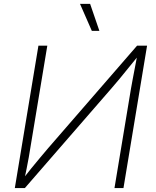

<svg xmlns="http://www.w3.org/2000/svg" viewBox="-20 -961 796 981"><path d="M610.8 0H564.9L648.9 -506.3Q652.8 -529.3 658.2 -557.4Q663.6 -585.4 669.7 -617.7Q675.8 -649.9 682.6 -685.5L692.9 -683.6Q663.1 -647 637.9 -616Q612.8 -585 590.6 -557.9Q568.4 -530.8 545.9 -505.4L106.9 0H55.7L176.3 -727.5H221.7L135.7 -209.5Q131.8 -184.6 127 -157Q122.1 -129.4 116.2 -100.3Q110.4 -71.3 104 -41.5L94.2 -43Q117.2 -72.8 140.1 -101.1Q163.1 -129.4 185.1 -155.5Q207 -181.6 226.1 -204.1L680.2 -727.5H731.4ZM449.2 -803.2 388.7 -941.4H440.4L487.8 -803.2Z"/></svg>

Font: Inter 17pt ExtraLight
Style: Italic
Weight: 250
Italic angle: -9.3988°
Version: Version 4.001;git-66647c0bb